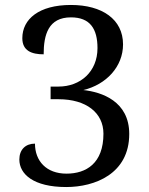

<svg xmlns="http://www.w3.org/2000/svg" viewBox="-20 -744 599 774"><path d="M247 10C362 10 501 -43 501 -204C501 -336 390 -373 316 -381C408 -403 476 -475 476 -565C476 -666 392 -724 266 -724C137 -724 70 -667 70 -590C70 -539 108 -525 156 -525C156 -604 175 -674 266 -674C343 -674 373 -628 373 -550C373 -455 304 -395 216 -395H184V-344H216C328 -344 397 -289 397 -205C397 -85 327 -44 248 -44C167 -44 121 -95 121 -165C83 -165 58 -141 58 -101C58 -42 115 10 247 10Z"/></svg>

Font: Noto Serif Thai
Style: Regular
Weight: 400
Designer: Monotype Design Team
Foundry: Monotype Imaging Inc.
Version: Version 1.901